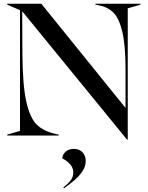

<svg xmlns="http://www.w3.org/2000/svg" viewBox="-20 -732 798 1037"><path d="M100 -671 101 -445Q102 -273 122 -183.5Q142 -94 179.5 -58Q217 -22 283 -8L297 -5V0H19V-5L88 -25V-677L19 -707V-712H203L658 -149V-357Q658 -488 640.5 -561Q623 -634 592 -664.5Q561 -695 511 -704L495 -707V-712H739V-707L670 -687V22H666ZM376 199Q376 155 316 123Q319 100 336 86Q353 72 380 72Q408 72 425.5 90.5Q443 109 443 138Q443 168 424 195Q405 222 383 240.5Q361 259 326 285L322 280Q350 259 363 240.5Q376 222 376 199Z"/></svg>

Font: Nyght Serif
Style: Regular
Weight: 400
Designer: Maksym Kobuzan
Version: Version 0.410;July 4, 2025;FontCreator 15.0.0.2958 64-bit